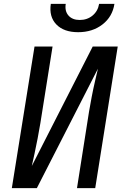

<svg xmlns="http://www.w3.org/2000/svg" viewBox="-20 -970 640 990"><path d="M41 0 158 -730H251L188 -334Q182 -297 174 -256Q166 -215 158 -177.5Q150 -140 144 -114L458 -730H587L471 0H377L439 -394Q445 -430 453 -471.5Q461 -513 470 -551.5Q479 -590 485 -616L170 0ZM383 -804Q309 -804 270.5 -844Q232 -884 242 -950H319Q313 -913 333 -890Q353 -867 391 -867Q430 -867 457.5 -890Q485 -913 491 -950H570Q560 -884 508.5 -844Q457 -804 383 -804Z"/></svg>

Font: JetBrains Mono NL Medium
Style: Italic
Weight: 500
Italic angle: -9°
Monospace: yes
Designer: Philipp Nurullin, Konstantin Bulenkov
Foundry: JetBrains
Version: Version 2.305; ttfautohint (v1.8.4.7-5d5b)